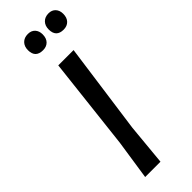

<svg xmlns="http://www.w3.org/2000/svg" viewBox="-279 -860 878 878"><g transform="rotate(-45 160.0 -421.0)"><path d="M274 -842Q295 -842 307.5 -828.5Q320 -815 320 -793Q320 -768 306.5 -754Q293 -740 270 -740Q222 -740 222 -789Q222 -813 236 -827.5Q250 -842 274 -842ZM140 -842Q162 -842 174.5 -828.5Q187 -815 187 -793Q187 -768 173.5 -754Q160 -740 137 -740Q88 -740 88 -789Q88 -813 102 -827.5Q116 -842 140 -842ZM236 -642 175 -201 156 0H57L86 -193L137 -642Z"/></g></svg>

Font: Alegreya Sans SC Medium
Style: Italic
Weight: 500
Italic angle: -7°
Designer: Juan Pablo del Peral
Foundry: Huerta Tipografica
Version: Version 2.007